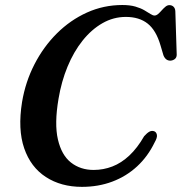

<svg xmlns="http://www.w3.org/2000/svg" viewBox="-20 -733 725 766"><path d="M596 -209Q604 -205.5 606 -194.8Q608 -184 597 -165Q570 -109 527 -69.2Q484 -29.5 428.2 -8.5Q372.5 12.5 307 12.5Q223.5 12.5 163 -26.8Q102.5 -66 76.5 -141.5Q50.5 -217 68 -326Q81.5 -406.5 117.5 -476.5Q153.5 -546.5 207 -599.8Q260.5 -653 327 -683Q393.5 -713 468 -713Q498.5 -713 520 -706.8Q541.5 -700.5 556 -692Q570.5 -683.5 580.2 -677.2Q590 -671 596.5 -671Q603.5 -671 610.8 -677.2Q618 -683.5 625 -691.5Q632 -699.5 639.8 -706Q647.5 -712.5 655.5 -712.5Q666 -712.5 672.5 -706Q679 -699.5 679.5 -688L685 -515Q685 -503.5 677.5 -497.5Q670 -491.5 659.5 -491Q640.5 -491 632 -512.5L620.5 -551.5Q603 -612 569.2 -638.8Q535.5 -665.5 482 -665.5Q432.5 -665.5 388.8 -640.5Q345 -615.5 309.5 -571Q274 -526.5 249.5 -467.2Q225 -408 213.5 -339Q196.5 -239.5 211 -176.8Q225.5 -114 263.2 -84.5Q301 -55 353.5 -55Q392.5 -55 428.2 -68.8Q464 -82.5 496 -112.5Q528 -142.5 555 -189.5Q566.5 -202.5 576.2 -207.8Q586 -213 596 -209Z"/></svg>

Font: Fraunces Medium
Style: Italic
Weight: 500
Italic angle: -16°
Version: Version 1.000;[b76b70a41]